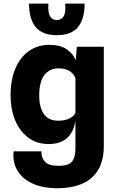

<svg xmlns="http://www.w3.org/2000/svg" viewBox="-20 -800 640 1045"><path d="M298 224.5Q217 225.5 160 200.2Q103 175 75.2 129Q47.5 83 54.5 23.5H205.5Q204.5 57 224 79.8Q243.5 102.5 301 102.5Q353 102.5 371.8 79.5Q390.5 56.5 390.5 10.5V-143Q380 -78 343.2 -47Q306.5 -16 244.5 -16Q179 -16 132.5 -51.8Q86 -87.5 61.8 -147.2Q37.5 -207 37.5 -279.5Q37.5 -368 64.8 -429.8Q92 -491.5 139.8 -523.8Q187.5 -556 249 -556Q308 -556 343.8 -531.2Q379.5 -506.5 392.5 -471L398 -545.5H545V-4Q545 106 482.5 164.2Q420 222.5 298 224.5ZM296 -143Q334.5 -143 358.5 -155.5Q382.5 -168 390.5 -185V-374Q383 -397 359.8 -412.5Q336.5 -428 299.5 -428Q249.5 -428 221.5 -391.5Q193.5 -355 193.5 -280Q193.5 -215 219 -179Q244.5 -143 296 -143ZM289.5 -608.5Q211 -608.5 174.5 -652.5Q138 -696.5 138 -780.5H243.5Q240 -732 252.5 -711.5Q265 -691 289.5 -691Q314 -691 326.5 -711.5Q339 -732 335 -780.5H440.5Q440.5 -696.5 404.2 -652.5Q368 -608.5 289.5 -608.5Z"/></svg>

Font: Spline Sans
Style: Bold
Weight: 700
Designer: Eben Sorkin, Mirko Velimirovic
Foundry: Sorkin Type
Version: Version 1.000; ttfautohint (v1.8.3)